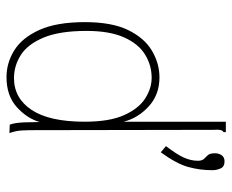

<svg xmlns="http://www.w3.org/2000/svg" viewBox="-82 -623 714 590"><g transform="rotate(90 275.0 -328.0)"><path d="M217 9Q173 9 134.5 -15Q96 -39 72 -92Q48 -145 48 -232Q48 -315 72.5 -365Q97 -415 136 -438Q175 -461 218 -461Q271 -461 307 -428Q343 -395 354 -351V-665H386V-658Q381 -655 379.5 -648.5Q378 -642 379 -626L380 -73Q380 -55 381 -37Q382 -19 389 0L363 -1Q357 -17 356 -46Q355 -75 355 -93Q344 -54 309 -22.5Q274 9 217 9ZM476 -661Q492 -661 497.5 -649Q503 -637 503 -623Q503 -585 493 -549Q483 -513 448 -465L429 -481Q455 -515 464.5 -536.5Q474 -558 474 -579Q474 -592 468 -598Q462 -604 456.5 -610Q451 -616 451 -632Q451 -643 457 -652Q463 -661 476 -661ZM220 -14Q282 -14 318 -68.5Q354 -123 354 -231Q354 -308 333.5 -353Q313 -398 282 -417.5Q251 -437 219 -437Q181 -437 148 -417Q115 -397 95 -352.5Q75 -308 75 -237Q75 -154 95.5 -105Q116 -56 149 -35Q182 -14 220 -14Z"/></g></svg>

Font: Inconsolata SemiExpanded ExtraLight
Style: Regular
Weight: 200
Width: 6
Monospace: yes
Designer: Raph Levien, Cyreal, Brenton Simpson
Foundry: Raph Levien, Cyreal, Google
Version: Version 3.001; ttfautohint (v1.8.2.53-6de2)